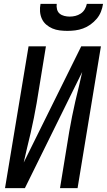

<svg xmlns="http://www.w3.org/2000/svg" viewBox="-20 -975 554 995"><path d="M6 0 128 -735H218L170 -441Q163 -402 155.5 -363.5Q148 -325 139 -286.5Q130 -248 120.5 -209.5Q111 -171 103 -133L401 -735H503L382 0H291L339 -294Q346 -333 353.5 -371.5Q361 -410 370 -448.5Q379 -487 388.5 -525.5Q398 -564 406 -602L109 0ZM329 -815Q309 -815 289 -817.5Q269 -820 251.5 -827.5Q234 -835 219.5 -847.5Q205 -860 197 -877.5Q189 -895 187.5 -915Q186 -935 190 -955H274Q272 -941 275.5 -927Q279 -913 289 -904.5Q299 -896 313 -892.5Q327 -889 341 -889Q356 -889 370.5 -892.5Q385 -896 398 -904.5Q411 -913 419 -926.5Q427 -940 430 -955H514Q511 -934 503 -914Q495 -894 481 -877.5Q467 -861 449 -848Q431 -835 410.5 -827.5Q390 -820 369.5 -817.5Q349 -815 329 -815Z"/></svg>

Font: Iosevka Curly Medium Oblique
Style: Regular
Weight: 500
Italic angle: -9°
Monospace: yes
Designer: Belleve Invis
Foundry: Belleve Invis
Version: Version 11.1.0; ttfautohint (v1.8.3)